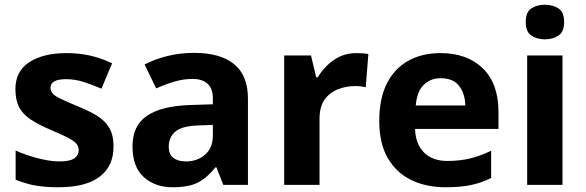

<svg xmlns="http://www.w3.org/2000/svg" viewBox="-20 -780 2471 810"><path d="M459 -162Q459 -79 400.5 -34.5Q342 10 226 10Q169 10 128 2.5Q87 -5 46 -22V-145Q90 -125 141 -112Q192 -99 231 -99Q275 -99 293.5 -112Q312 -125 312 -146Q312 -160 304.5 -171Q297 -182 272 -196Q247 -210 194 -232Q143 -254 110 -275.5Q77 -297 61 -327.5Q45 -358 45 -404Q45 -480 104 -518Q163 -556 261 -556Q312 -556 358 -546Q404 -536 453 -513L408 -406Q368 -423 332 -434.5Q296 -446 259 -446Q193 -446 193 -410Q193 -397 201.5 -386.5Q210 -376 234.5 -364Q259 -352 307 -332Q354 -313 388 -292.5Q422 -272 440.5 -241.5Q459 -211 459 -162Z M799 -557Q909 -557 967.5 -509.5Q1026 -462 1026 -364V0H922L893 -74H889Q854 -30 815 -10Q776 10 708 10Q635 10 587 -32.5Q539 -75 539 -163Q539 -250 600 -291.5Q661 -333 783 -337L878 -340V-364Q878 -407 855.5 -427Q833 -447 793 -447Q753 -447 715 -435.5Q677 -424 639 -407L590 -508Q634 -531 687.5 -544Q741 -557 799 -557ZM820 -251Q748 -249 720 -225Q692 -201 692 -162Q692 -128 712 -113.5Q732 -99 764 -99Q812 -99 845 -127.5Q878 -156 878 -208V-253Z M1484 -556Q1495 -556 1510 -555Q1525 -554 1534 -552L1523 -412Q1516 -414 1502.5 -415.5Q1489 -417 1479 -417Q1441 -417 1406 -403.5Q1371 -390 1349.5 -360Q1328 -330 1328 -278V0H1179V-546H1292L1314 -454H1321Q1345 -496 1387 -526Q1429 -556 1484 -556Z M1838 -556Q1951 -556 2017 -491.5Q2083 -427 2083 -308V-236H1731Q1733 -173 1768.5 -137Q1804 -101 1867 -101Q1920 -101 1963 -111.5Q2006 -122 2052 -144V-29Q2012 -9 1967.5 0.5Q1923 10 1860 10Q1778 10 1715 -20.5Q1652 -51 1616 -113Q1580 -175 1580 -269Q1580 -365 1612.5 -428.5Q1645 -492 1703 -524Q1761 -556 1838 -556ZM1839 -450Q1796 -450 1767.5 -422Q1739 -394 1734 -335H1943Q1942 -385 1917 -417.5Q1892 -450 1839 -450Z M2279 -760Q2312 -760 2336 -744.5Q2360 -729 2360 -687Q2360 -646 2336 -630Q2312 -614 2279 -614Q2245 -614 2221.5 -630Q2198 -646 2198 -687Q2198 -729 2221.5 -744.5Q2245 -760 2279 -760ZM2353 -546V0H2204V-546Z"/></svg>

Font: Noto Sans Tamil
Style: Bold
Weight: 700
Designer: Jelle Bosma - Monotype Design Team
Foundry: Monotype Imaging Inc.
Version: Version 2.004; ttfautohint (v1.8.4.7-5d5b)